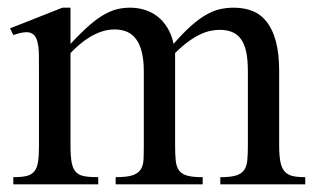

<svg xmlns="http://www.w3.org/2000/svg" viewBox="-20 -480 819 500"><path d="M553.7 0V-18.6Q580.1 -18.6 594.5 -22.9Q608.9 -27.3 615.7 -37.1Q622.6 -46.9 624 -62.7Q625.5 -78.6 625.5 -101.1V-294.4Q625.5 -324.7 621.1 -345.2Q616.7 -365.7 607.4 -378.4Q598.1 -391.1 584.2 -396.7Q570.3 -402.3 551.8 -402.3Q541 -402.3 528.1 -399.7Q515.1 -397 500.7 -390.1Q486.3 -383.3 470.2 -371.6Q454.1 -359.9 436 -341.8V-101.1Q436 -77.1 437.7 -61.3Q439.5 -45.4 446.5 -35.9Q453.6 -26.4 468 -22.5Q482.4 -18.6 507.8 -18.6V0H281.2V-18.6Q309.6 -18.6 324.7 -23.4Q339.8 -28.3 346.4 -38.6Q353 -48.8 353.8 -64.5Q354.5 -80.1 354.5 -101.1V-294.4Q354.5 -324.2 349.1 -345Q343.8 -365.7 334 -378.7Q324.2 -391.6 310.1 -397.5Q295.9 -403.3 278.3 -403.3Q260.7 -403.3 244.4 -397.7Q228 -392.1 213.6 -383.3Q199.2 -374.5 186.5 -363.5Q173.8 -352.5 163.6 -341.8V-101.1Q163.6 -72.8 166.7 -56.4Q169.9 -40 178 -31.7Q186 -23.4 200.2 -21Q214.4 -18.6 235.8 -18.6V0H14.6V-18.6Q36.1 -18.6 49.1 -21.7Q62 -24.9 69.3 -33.7Q76.7 -42.5 79.1 -58.6Q81.5 -74.7 81.5 -101.1V-272.5Q81.5 -309.6 81.3 -336.2Q81.1 -362.8 75.4 -377.7Q69.8 -392.6 55.9 -395.5Q42 -398.4 14.6 -388.7L6.3 -406.2L142.6 -460H163.6V-365.7Q190.9 -395 212.2 -413.6Q233.4 -432.1 251.7 -442.4Q270 -452.6 286.1 -456.3Q302.2 -460 318.8 -460Q338.9 -460 356.9 -454.3Q375 -448.7 389.9 -437.3Q404.8 -425.8 415.8 -408Q426.8 -390.1 432.1 -365.7Q457 -394.5 477.5 -412.6Q498 -430.7 516.6 -441.4Q535.2 -452.1 552.7 -456.1Q570.3 -460 588.9 -460Q616.2 -460 637.9 -451.2Q659.7 -442.4 675 -422.6Q690.4 -402.8 698.7 -371.3Q707 -339.8 707 -294.4V-101.1Q707 -75.7 710 -59.6Q712.9 -43.5 720.7 -34.2Q728.5 -24.9 741.5 -21.7Q754.4 -18.6 774.9 -18.6V0Z"/></svg>

Font: Doulos SIL Phon
Style: Regular
Weight: 400
Designer: Walt Agee, Victor Gaultney, Peter Martin, Debbi Hosken, Becca Hirsbrunner
Foundry: SIL International
Version: Version 5.000